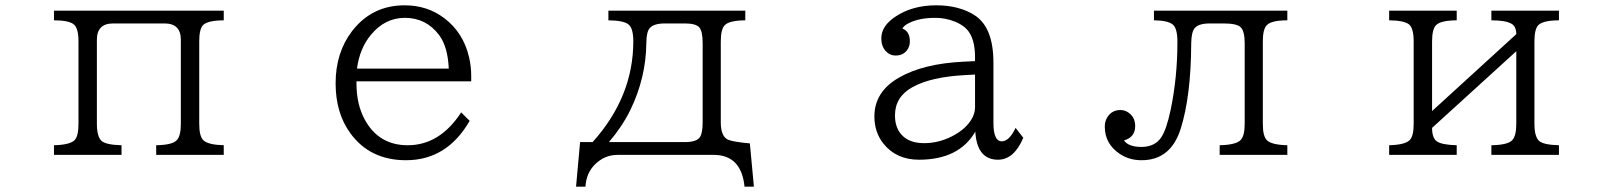

<svg xmlns="http://www.w3.org/2000/svg" viewBox="-20 -580 6040 719"><path d="M182.1 -540H817.9V-503.9Q757.3 -503.4 740.2 -485.8Q726.1 -470.7 726.1 -425.3V-116.2Q726.1 -68.4 742.2 -54.2Q760.7 -37.6 817.9 -36.1V0H564.9V-36.1Q626.5 -37.1 642.6 -55.7Q657.2 -71.8 657.2 -116.2V-431.2Q657.2 -492.2 596.2 -492.2H403.8Q342.8 -492.2 342.8 -431.2V-116.2Q342.8 -68.4 360.4 -52.2Q377 -37.6 435.1 -36.1V0H182.1V-36.1Q242.7 -37.6 259.8 -55.7Q273.9 -70.8 273.9 -116.2V-425.3Q273.9 -474.6 256.3 -488.8Q237.3 -503.9 182.1 -503.9Z M1314.9 -275.4V-267.6Q1314.9 -189 1346.2 -131.8Q1398.4 -36.1 1506.8 -36.1Q1627 -36.1 1707 -159.2L1738.8 -127.4Q1653.8 20 1500.5 20Q1365.7 20 1292 -81.1Q1236.8 -156.7 1236.8 -268.1Q1236.8 -382.8 1298.3 -463.4Q1373 -560.1 1495.1 -560.1Q1580.6 -560.1 1644 -511.7Q1715.3 -458 1736.8 -364.7Q1744.6 -331.1 1744.6 -295.4V-275.4ZM1660.6 -323.2Q1656.7 -406.2 1624 -449.2Q1575.7 -513.2 1496.1 -513.2Q1421.4 -513.2 1368.7 -449.2Q1326.7 -398.4 1316.9 -323.2Z M2258.3 -540H2771V-503.9Q2712.9 -503.4 2695.3 -486.8Q2679.2 -472.7 2679.2 -424.8V-122.1Q2679.2 -68.8 2707 -56.6Q2725.1 -48.8 2788.1 -43L2803.2 119.1H2768.1Q2756.3 0 2652.3 0H2292Q2244.6 0 2208.5 35.2Q2175.3 67.9 2172.4 119.1H2137.2L2152.3 -47.9H2199.2Q2351.6 -217.3 2351.6 -425.3Q2351.6 -475.6 2332.5 -489.3Q2313.5 -503.4 2258.3 -503.9ZM2260.3 -47.9H2544.4Q2586.4 -47.9 2599.6 -64.5Q2611.3 -79.1 2611.3 -122.1V-418Q2611.3 -463.9 2598.1 -478Q2585 -492.2 2544.4 -492.2H2470.2Q2427.7 -492.2 2413.1 -474.6Q2400.4 -460 2400.4 -418Q2398.9 -287.6 2339.8 -166.5Q2308.6 -104 2260.3 -47.9Z M3631.3 -351.1V-366.2Q3631.3 -437.5 3600.1 -470.7Q3584 -487.8 3554.7 -499.5Q3520 -513.2 3482.9 -513.2Q3423.3 -513.2 3384.8 -494.1Q3365.2 -484.9 3359.4 -473.1Q3387.2 -462.4 3387.2 -424.8Q3387.2 -406.7 3377.4 -393.1Q3362.3 -372.1 3334 -372.1Q3311.5 -372.1 3296.4 -389.2Q3280.3 -407.7 3280.3 -436.5Q3280.3 -483.9 3335.9 -519.5Q3398.4 -560.1 3485.8 -560.1Q3572.3 -560.1 3630.4 -522.5Q3700.2 -477.1 3700.2 -345.2V-120.1Q3700.2 -50.8 3731.4 -50.8Q3759.3 -50.8 3783.2 -101.1L3812 -64Q3777.3 18.1 3717.3 18.1Q3638.7 18.1 3632.3 -86.9Q3571.3 18.1 3421.4 18.1Q3335.9 18.1 3287.6 -43Q3254.4 -85.4 3254.4 -144Q3254.4 -237.3 3347.7 -290Q3438 -341.8 3589.4 -349.1ZM3631.3 -300.8 3594.2 -298.8Q3466.3 -292 3397.5 -253.9Q3331.5 -217.8 3331.5 -147.9Q3331.5 -102.5 3356 -75.7Q3384.3 -43.9 3440.4 -43.9Q3495.6 -43.9 3546.4 -70.3Q3600.1 -98.1 3621.6 -139.6Q3631.3 -159.2 3631.3 -178.2Z M4301.3 -540H4800.8V-503.9Q4740.7 -503.9 4723.6 -485.4Q4709 -470.2 4709 -424.8V-116.2Q4709 -68.8 4725.1 -54.2Q4742.7 -37.6 4800.8 -36.1V0H4547.4V-36.1Q4608.9 -37.6 4626 -55.7Q4641.1 -71.8 4641.1 -116.2V-418Q4641.1 -463.4 4626 -478Q4611.8 -492.2 4562 -492.2H4511.2Q4469.7 -492.2 4454.6 -475.6Q4441.4 -460.9 4440.9 -418Q4439.9 -219.2 4401.4 -97.7Q4364.3 20 4254.9 20Q4209 20 4173.8 -3.4Q4117.2 -41 4117.2 -106Q4117.2 -126.5 4127.4 -142.1Q4144.5 -168 4175.8 -168Q4189 -168 4200.7 -161.6Q4231 -144.5 4231 -107.9Q4231 -65.9 4189 -54.2Q4206.1 -29.8 4254.9 -29.8Q4303.7 -29.8 4328.1 -64.9Q4348.1 -94.2 4363.8 -168.5Q4389.2 -290 4389.2 -423.3Q4389.2 -474.1 4371.6 -488.3Q4353.5 -503.4 4301.3 -503.9Z M5182.1 -540H5435.1V-503.9Q5374 -503.4 5357.4 -485.4Q5342.8 -470.2 5342.8 -424.8V-164.1L5658.2 -452.1Q5657.7 -481.4 5640.1 -491.2Q5617.7 -503.9 5564.9 -503.9V-540H5817.9V-503.9Q5757.3 -503.4 5740.2 -485.4Q5726.1 -470.2 5726.1 -424.8V-116.2Q5726.1 -68.4 5743.7 -52.2Q5760.3 -37.6 5817.9 -36.1V0H5564.9V-36.1Q5625 -37.1 5642.1 -54.2Q5658.2 -69.8 5658.2 -116.2V-388.2L5342.8 -101.1Q5342.8 -63.5 5360.4 -50.8Q5378.9 -37.6 5435.1 -36.1V0H5182.1V-36.1Q5239.7 -37.6 5257.8 -54.2Q5273.9 -68.4 5273.9 -116.2V-424.8Q5273.9 -474.6 5256.3 -488.8Q5237.3 -503.4 5182.1 -503.9Z"/></svg>

Font: BIZ UDMincho
Style: Regular
Weight: 400
Monospace: yes
Designer: TypeBank Co., Ltd.
Foundry: Morisawa Inc.
Version: Version 1.06